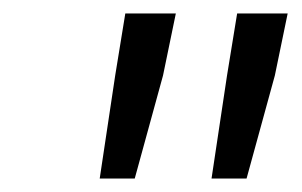

<svg xmlns="http://www.w3.org/2000/svg" viewBox="-20 -691 448 285"><path d="M128 -426 151 -579 166 -671H241L222 -579L180 -426ZM294 -426 317 -579 332 -671H407L388 -579L346 -426Z"/></svg>

Font: TypoPRO Source Sans Pro
Style: Italic
Weight: 400
Italic angle: -11°
Designer: Paul D. Hunt
Foundry: Adobe Systems Incorporated
Version: Version 1.075;PS 2.000;hotconv 1.0.86;makeotf.lib2.5.63406